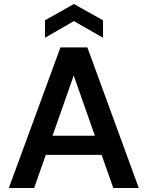

<svg xmlns="http://www.w3.org/2000/svg" viewBox="-20 -936 735 956"><path d="M24 0 281 -700H415L671 0H544L347 -560L150 0ZM139 -165 171 -260H516L548 -165ZM204 -748V-835L348 -916L493 -835V-748L348 -831Z"/></svg>

Font: DM Sans 20pt SemiBold
Style: Regular
Weight: 600
Version: Version 4.004;gftools[0.9.30]